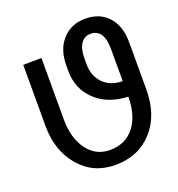

<svg xmlns="http://www.w3.org/2000/svg" viewBox="-132 -830 882 950"><g transform="rotate(-20 309.0 -355.5)"><path d="M254.4 -505.9V-536.1Q254.4 -620.1 300.5 -670.7Q346.7 -721.2 420.4 -721.2Q497.1 -721.2 541.5 -671.9Q585.9 -622.6 585.9 -536.1V-289.1Q585.9 -153.3 511.5 -71.5Q437 10.3 315.9 10.3Q199.7 10.3 127.4 -74.7Q55.2 -159.7 55.2 -289.1V-611.3L151.4 -612.3V-289.1Q151.4 -191.4 195.8 -129.9Q240.2 -68.4 315.9 -68.4Q396.5 -68.4 442.9 -126.2Q489.3 -184.1 490.2 -285.6Q383.8 -289.6 319.1 -350.8Q254.4 -412.1 254.4 -505.9ZM490.2 -536.1Q490.2 -588.9 472.4 -615.5Q454.6 -642.1 420.4 -642.1Q388.2 -642.1 369.4 -615.5Q350.6 -588.9 350.6 -536.1V-504.9Q350.6 -446.3 387.2 -407.7Q423.8 -369.1 487.3 -367.2L490.2 -368.2Z"/></g></svg>

Font: GeogebraSans
Style: Regular
Weight: 400
Designer: Google
Version: Version 1.100140; 2013